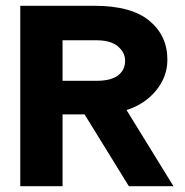

<svg xmlns="http://www.w3.org/2000/svg" viewBox="-20 -643 640 663"><path d="M50 0V-623H307Q433 -623 495.5 -571.5Q558 -520 558 -437Q558 -378 519 -330.5Q480 -283 417 -263L579 0H425L272 -248H196V0ZM196 -364H314Q363 -364 387.5 -382.5Q412 -401 412 -433Q412 -462 387 -483Q362 -504 312 -504H196Z"/></svg>

Font: Inconsolata Expanded Black
Style: Regular
Weight: 900
Width: 7
Monospace: yes
Designer: Raph Levien, Cyreal, Brenton Simpson
Foundry: Raph Levien, Cyreal, Google
Version: Version 3.001; ttfautohint (v1.8.2.53-6de2)